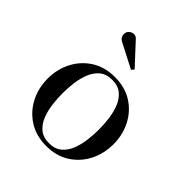

<svg xmlns="http://www.w3.org/2000/svg" viewBox="-192 -810 945 945"><g transform="rotate(45 280.5 -337.5)"><path d="M281 10Q210.5 10 159 -23Q107.5 -56 79.5 -110.5Q51.5 -165 51.5 -230Q51.5 -295 79.5 -349.5Q107.5 -404 159 -436.8Q210.5 -469.5 281 -469.5Q351.5 -469.5 402.8 -436.8Q454 -404 481.8 -349.5Q509.5 -295 509.5 -230Q509.5 -165 481.8 -110.5Q454 -56 402.8 -23Q351.5 10 281 10ZM281 -9.5Q321.5 -9.5 346.5 -30.2Q371.5 -51 384.8 -84.5Q398 -118 402.8 -156.5Q407.5 -195 407.5 -230Q407.5 -265.5 402.8 -303.8Q398 -342 384.8 -375.5Q371.5 -409 346.5 -429.8Q321.5 -450.5 281 -450.5Q240.5 -450.5 215.5 -429.8Q190.5 -409 177.2 -375.5Q164 -342 159.2 -303.8Q154.5 -265.5 154.5 -230Q154.5 -195 159.2 -156.5Q164 -118 177.2 -84.5Q190.5 -51 215.5 -30.2Q240.5 -9.5 281 -9.5ZM311 -550.5 179.5 -618.5Q171.5 -623 166.8 -631.2Q162 -639.5 161.8 -649.5Q161.5 -659.5 166 -667.5Q171 -676 180.5 -681Q190 -686 201.2 -685Q212.5 -684 222 -673L323 -564Z"/></g></svg>

Font: Bodoni Moda SC 11pt
Style: Regular
Weight: 400
Version: Version 2.005